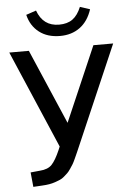

<svg xmlns="http://www.w3.org/2000/svg" viewBox="-62 -798 706 1039"><g transform="rotate(-5 291.0 -278.5)"><path d="M466.8 -539.1H574.2L342.8 -3.9Q332 21.5 327.1 32.2Q322.3 43 313 63.5Q303.7 84 298.3 92.8Q293 101.6 282.7 116.7Q272.5 131.8 265.1 138.7Q257.8 145.5 246.1 155.8Q234.4 166 222.7 170.9Q210.9 175.8 195.8 181.2Q180.7 186.5 163.1 189.5Q145.5 192.4 125 193.4L76.2 196.3L68.4 117.2L119.1 112.3Q163.1 109.4 184.6 86.4Q206.1 63.5 229.5 9.8L237.3 -8.8L9.8 -539.1H116.2L291 -132.8ZM119.1 -734.4 173.8 -752.9Q205.1 -666 292 -666Q336.9 -666 365.2 -686.5Q393.6 -707 412.1 -752L465.8 -734.4Q445.3 -670.9 400.4 -637.7Q355.5 -604.5 292 -604.5Q223.6 -604.5 178.7 -639.2Q133.8 -673.8 119.1 -734.4Z"/></g></svg>

Font: Min Sans Medium
Style: Regular
Weight: 500
Designer: Jinseong-Kim, NotoSansCJK, Nunito
Foundry: Jinseong-Kim
Version: Version 1.400;Glyphs 3.1.2 (3151)